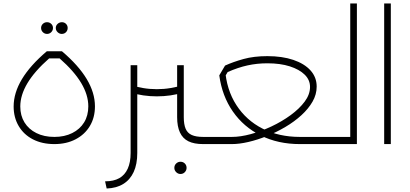

<svg xmlns="http://www.w3.org/2000/svg" viewBox="-20 -824 2343 1098"><path d="M248 -531H334Q523 -371 523 -216Q523 -152 494 -103.5Q465 -55 412.5 -27.5Q360 0 291 0Q221 0 168.5 -27Q116 -54 87 -103Q58 -152 58 -215Q58 -370 248 -531ZM261 -490Q178 -417 137 -348.5Q96 -280 96 -215Q96 -163 120 -124Q144 -85 188 -63Q232 -41 291 -41Q349 -41 393 -63Q437 -85 461 -124Q485 -163 485 -216Q485 -281 444.5 -349Q404 -417 321 -490ZM333 -630Q320 -630 309.5 -640Q299 -650 299 -664Q299 -678 309.5 -687.5Q320 -697 334 -697Q348 -697 357.5 -687.5Q367 -678 367 -664Q367 -650 357.5 -640Q348 -630 333 -630ZM249 -630Q235 -630 225 -640Q215 -650 215 -664Q215 -678 225 -687.5Q235 -697 249 -697Q263 -697 273 -687.5Q283 -678 283 -664Q283 -650 273 -640Q263 -630 249 -630Z M1163 0V-41Q1176 -41 1179.5 -35.5Q1183 -30 1183 -21Q1183 -12 1179.5 -6Q1176 0 1163 0ZM1142 0Q1090 0 1057.5 -16Q1025 -32 1009 -66.5Q993 -101 993 -154V-451H1031V-154Q1031 -113 1041.5 -88Q1052 -63 1076.5 -52Q1101 -41 1142 -41H1163V0ZM877 -273Q837 -273 799.5 -278.5Q762 -284 727 -295V-337Q761 -327 798.5 -320.5Q836 -314 877 -314Q918 -314 955.5 -320.5Q993 -327 1027 -337V-295Q993 -284 955 -278.5Q917 -273 877 -273ZM581 213Q630 213 662 195Q694 177 710.5 140.5Q727 104 727 51V-451H765V51Q765 115 744.5 159.5Q724 204 685 228Q646 252 590 254ZM1012 171Q998 171 987.5 160.5Q977 150 977 136Q977 121 987.5 111Q998 101 1012 101Q1027 101 1037 111Q1047 121 1047 136Q1047 150 1037 160.5Q1027 171 1012 171Z M1163 0V-41H1306Q1355 -41 1414 -57Q1473 -73 1532.5 -101Q1592 -129 1642 -165.5Q1692 -202 1722.5 -243Q1753 -284 1753 -327Q1753 -367 1722.5 -397Q1692 -427 1637.5 -444.5Q1583 -462 1509 -462Q1450 -462 1395.5 -450Q1341 -438 1282 -412L1263 -380L1234 -393L1267 -449Q1313 -470 1372.5 -486.5Q1432 -503 1509 -503Q1594 -503 1657.5 -481.5Q1721 -460 1756 -421Q1791 -382 1791 -329Q1791 -284 1767.5 -243Q1744 -202 1703.5 -165Q1663 -128 1612 -98Q1561 -68 1506.5 -46Q1452 -24 1400 -12Q1348 0 1306 0ZM1695 0Q1570 0 1471.5 -49Q1373 -98 1311.5 -186.5Q1250 -275 1234 -393L1267 -430Q1275 -311 1331.5 -223.5Q1388 -136 1481.5 -88.5Q1575 -41 1695 -41H1866V0ZM1866 0V-41Q1879 -41 1882.5 -35.5Q1886 -30 1886 -21Q1886 -12 1882.5 -6Q1879 0 1866 0ZM1163 0Q1150 0 1146.5 -6Q1143 -12 1143 -21Q1143 -31 1146.5 -36Q1150 -41 1163 -41Z M1866 0V-41H1983V-804H2021V0ZM1866 0Q1853 0 1849.5 -6Q1846 -12 1846 -21Q1846 -31 1849.5 -36Q1853 -41 1866 -41Z M2177 0V-804H2215V0Z"/></svg>

Font: Alexandria ExtraLight
Style: Regular
Weight: 250
Designer: Mohamed Gaber
Foundry: Kief Type Foundry
Version: Version 5.100